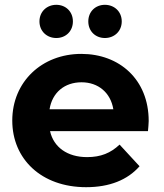

<svg xmlns="http://www.w3.org/2000/svg" viewBox="-20 -770 683 798"><path d="M214 -612C253 -612 283 -640 283 -681C283 -722 253 -750 214 -750C175 -750 144 -722 144 -681C144 -640 175 -612 214 -612ZM416 -612C455 -612 486 -640 486 -681C486 -722 455 -750 416 -750C377 -750 347 -722 347 -681C347 -640 377 -612 416 -612ZM598 -267C598 -440 476 -546 318 -546C154 -546 31 -430 31 -269C31 -109 152 8 338 8C435 8 510 -22 560 -79L477 -169C440 -134 399 -117 342 -117C260 -117 203 -158 188 -225H595C596 -238 598 -255 598 -267ZM319 -428C389 -428 440 -384 451 -316H186C197 -385 248 -428 319 -428Z"/></svg>

Font: Talent SemiBold
Style: Bold
Weight: 700
Designer: Mike Powis
Version: Version 1.001;hotconv 1.0.109;makeotfexe 2.5.65596